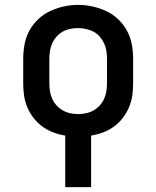

<svg xmlns="http://www.w3.org/2000/svg" viewBox="-20 -551 640 786"><path d="M247 215V4Q222 0 198 -9Q174 -18 153.5 -33Q133 -48 117.5 -68Q102 -88 92 -111.5Q82 -135 78.5 -160Q75 -185 75 -210V-310Q75 -340 80.5 -369.5Q86 -399 100 -425Q114 -451 136 -472Q158 -493 185 -505.5Q212 -518 241 -524.5Q270 -531 300 -531Q330 -531 359 -524.5Q388 -518 415 -505.5Q442 -493 464 -472Q486 -451 500 -425Q514 -399 519.5 -369.5Q525 -340 525 -310V-210Q525 -185 521.5 -160Q518 -135 508 -111.5Q498 -88 482.5 -68Q467 -48 446.5 -33Q426 -18 402 -9Q378 0 353 4V215ZM300 -84Q316 -84 332.5 -87.5Q349 -91 363 -99Q377 -107 388 -119Q399 -131 406 -146Q413 -161 415.5 -177.5Q418 -194 418 -210V-310Q418 -326 415.5 -342.5Q413 -359 406 -374Q399 -389 388 -401.5Q377 -414 362.5 -421.5Q348 -429 331.5 -432.5Q315 -436 298 -436Q282 -436 266 -432.5Q250 -429 236 -421Q222 -413 211 -400.5Q200 -388 193.5 -373Q187 -358 184.5 -342Q182 -326 182 -310V-210Q182 -194 184.5 -177.5Q187 -161 194 -146Q201 -131 212 -119Q223 -107 237 -99Q251 -91 267.5 -87.5Q284 -84 300 -84Z"/></svg>

Font: Zed Mono Semibold Extended
Style: Regular
Weight: 600
Width: 7
Monospace: yes
Designer: Belleve Invis
Foundry: Belleve Invis
Version: Version 1.0.0; ttfautohint (v1.8.4)